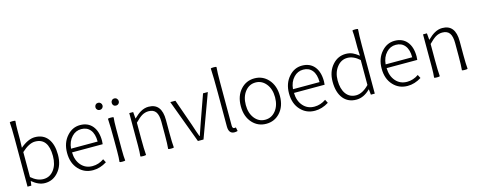

<svg xmlns="http://www.w3.org/2000/svg" viewBox="-34 -1537 5683 2288"><g transform="rotate(-15 2807.5 -393.5)"><path d="M314 13Q236 13 156 -54H154L147 0H100V-397V-596Q100 -722 94 -795Q99 -800 129 -800Q159 -800 163 -795Q158 -748 158 -681V-567L155 -465Q252 -547 335 -547Q439 -547 495 -473Q549 -401 549 -275Q549 -143 478 -63Q412 13 314 13ZM309 -38Q388 -38 437.5 -103.5Q487 -169 487 -275Q487 -496 324 -496Q251 -496 158 -411V-257V-103Q232 -38 309 -38Z M907 13Q801 13 732 -61Q659 -138 659 -266Q659 -391 731 -471Q798 -547 893 -547Q990 -547 1044.5 -481.5Q1099 -416 1099 -299Q1099 -277 1096 -257H907H718Q720 -159 773.5 -97.5Q827 -36 913 -36Q989 -36 1055 -82L1077 -39Q994 13 907 13ZM718 -303H882H1046Q1046 -398 1005 -448Q965 -497 894 -497Q826 -497 778 -446Q726 -392 718 -303Z M1270 5Q1240 5 1235 0Q1241 -50 1241 -133V-267Q1241 -434 1235 -533Q1240 -538 1270 -538Q1301 -538 1305 -533Q1299 -484 1299 -400V-266V-133Q1299 -50 1305 0Q1301 5 1270 5ZM1170 -660Q1151 -660 1138.5 -672.5Q1126 -685 1126 -703.5Q1126 -722 1138.5 -735Q1151 -748 1170 -748Q1188 -748 1201 -735Q1214 -722 1214 -703Q1214 -685 1201 -672.5Q1188 -660 1170 -660ZM1370 -660Q1351 -660 1339 -672.5Q1327 -685 1327 -703.5Q1327 -722 1339 -735Q1351 -748 1370 -748Q1390 -748 1401 -735Q1414 -722 1414 -703.5Q1414 -685 1401.5 -672.5Q1389 -660 1370 -660Z M1527 5Q1497 5 1492 0Q1498 -50 1498 -133V-266V-533H1546L1553 -452H1555Q1602 -498 1639 -519Q1687 -547 1737 -547Q1899 -547 1899 -341V-170Q1899 -63 1905 0Q1901 5 1870 5Q1840 5 1835 0Q1841 -62 1841 -166V-333Q1841 -417 1813 -456Q1785 -495 1724 -495Q1680 -495 1640 -471Q1606 -450 1556 -399V-199Q1556 -74 1562 0Q1558 5 1527 5Z M2202 0 2103 -266 2004 -533H2067L2182 -206Q2214 -107 2235 -52H2239Q2274 -149 2292 -206L2408 -533H2467L2271 0Z M2651 13Q2580 13 2580 -79V-495Q2580 -683 2574 -795Q2579 -800 2609 -800Q2640 -800 2644 -795Q2638 -728 2638 -615V-434V-73Q2638 -37 2662 -37Q2670 -37 2681 -39L2690 7Q2670 13 2651 13Z M3044 13Q2943 13 2875 -60Q2803 -138 2803 -266.5Q2803 -395 2875 -473Q2943 -547 3044 -547Q3145 -547 3213 -473Q3285 -394 3285 -266Q3285 -138 3213 -60Q3145 13 3044 13ZM3044 -37Q3123 -37 3174 -101Q3225 -165 3225 -266Q3225 -368 3173.5 -432Q3122 -496 3044 -496Q2966 -496 2915 -431.5Q2864 -367 2864 -266Q2864 -165 2914.5 -101Q2965 -37 3044 -37Z M3645 13Q3539 13 3470 -61Q3397 -138 3397 -266Q3397 -391 3469 -471Q3536 -547 3631 -547Q3728 -547 3782.5 -481.5Q3837 -416 3837 -299Q3837 -277 3834 -257H3645H3456Q3458 -159 3511.5 -97.5Q3565 -36 3651 -36Q3727 -36 3793 -82L3815 -39Q3732 13 3645 13ZM3456 -303H3620H3784Q3784 -398 3743 -448Q3703 -497 3632 -497Q3564 -497 3516 -446Q3464 -392 3456 -303Z M4156 13Q4054 13 3995 -59Q3935 -134 3935 -266Q3935 -391 4006 -471Q4073 -547 4171 -547Q4216 -547 4255 -530Q4287 -516 4330 -482L4326 -578V-687Q4326 -750 4321 -795Q4325 -800 4355 -800Q4386 -800 4390 -795Q4384 -722 4384 -596V-397V0H4336L4329 -67H4327Q4247 13 4156 13ZM4166 -38Q4245 -38 4326 -122V-276V-430Q4252 -496 4177 -496Q4100 -496 4048.5 -430Q3997 -364 3997 -266Q3997 -161 4041 -100Q4086 -38 4166 -38Z M4788 13Q4682 13 4613 -61Q4540 -138 4540 -266Q4540 -391 4612 -471Q4679 -547 4774 -547Q4871 -547 4925.5 -481.5Q4980 -416 4980 -299Q4980 -277 4977 -257H4788H4599Q4601 -159 4654.5 -97.5Q4708 -36 4794 -36Q4870 -36 4936 -82L4958 -39Q4875 13 4788 13ZM4599 -303H4763H4927Q4927 -398 4886 -448Q4846 -497 4775 -497Q4707 -497 4659 -446Q4607 -392 4599 -303Z M5151 5Q5121 5 5116 0Q5122 -50 5122 -133V-266V-533H5170L5177 -452H5179Q5226 -498 5263 -519Q5311 -547 5361 -547Q5523 -547 5523 -341V-170Q5523 -63 5529 0Q5525 5 5494 5Q5464 5 5459 0Q5465 -62 5465 -166V-333Q5465 -417 5437 -456Q5409 -495 5348 -495Q5304 -495 5264 -471Q5230 -450 5180 -399V-199Q5180 -74 5186 0Q5182 5 5151 5Z"/></g></svg>

Font: GenSekiGothic TW L
Style: Regular
Weight: 300
Version: Version 1.501;PS 1;hotconv 16.6.51;makeotf.lib2.5.65220